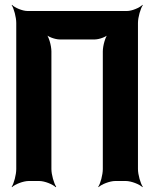

<svg xmlns="http://www.w3.org/2000/svg" viewBox="-20 -757 664 803"><path d="M557 -50V-661C557 -685 568 -722 577 -735L576 -737C565 -725 532 -711 511 -711H95C74 -711 41 -725 30 -737L29 -735C38 -722 48 -685 48 -661V-50C48 -26 38 11 29 24L30 26C42 14 77 0 100 0H144C167 0 201 14 213 26L215 24C206 11 195 -26 195 -50V-542C195 -566 184 -606 171 -618L169 -616C179 -603 211 -592 230 -592H376C395 -592 426 -603 436 -616L434 -618C421 -606 410 -566 410 -542V-50C410 -26 400 11 391 24L392 26C404 14 439 0 462 0H506C529 0 564 14 576 26L577 24C568 11 557 -26 557 -50Z"/></svg>

Font: Asimov
Style: EdgeExtreme
Weight: 500
Designer: Google
Version: Version 2.000980: 2014